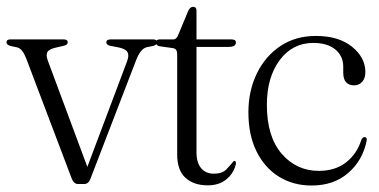

<svg xmlns="http://www.w3.org/2000/svg" viewBox="-28 -548 1138 577"><path d="M224.5 5H206.5Q194 5 187.5 -11.5L50.5 -373Q39.5 -401.5 24 -405.5L3 -410Q-8.5 -414 -8.5 -420.5Q-8.5 -429.5 2.5 -429.5H164Q175.5 -429.5 175.5 -420.5Q175.5 -413.5 164 -410.5L142 -405.5Q119 -400.5 114.2 -391.2Q109.5 -382 116 -365L234.5 -46.5L354 -364Q360.5 -381.5 355.2 -391.2Q350 -401 328.5 -405.5L302.5 -410.5Q291.5 -413.5 291.5 -420.5Q291.5 -429.5 304 -429.5H433Q444 -429.5 444 -420.5Q444 -413.5 432.5 -410L412.5 -406Q394 -401 381 -367L243.5 -10Q238 5 224.5 5Z M491 -403.5 451.5 -409Q441 -411 441 -420.5Q441 -429.5 451 -429.5H491.5Q503 -429.5 507.5 -443L538 -516Q543.5 -527.5 552.5 -527.5Q562.5 -527.5 562.5 -515.5V-429.5H668Q681 -429.5 681 -420.5Q681 -407 658.5 -407H562.5V-91Q562.5 -59 576.5 -42.5Q590.5 -26 614.5 -26Q640 -26 652.8 -39.5Q665.5 -53 674.5 -64Q681.5 -66.5 681 -55Q674.5 -27.5 652.5 -9.2Q630.5 9 596.5 9Q554 9 529.2 -13.8Q504.5 -36.5 504.5 -83.5V-384Q504.5 -392.5 502 -397.2Q499.5 -402 491 -403.5Z M1070 -331.5Q1070 -313 1060.5 -302.2Q1051 -291.5 1036.5 -291.5Q1003.5 -291.5 1003.5 -330V-348Q1003.5 -379.5 979.8 -399.2Q956 -419 913.5 -419Q851 -419 812.5 -367.2Q774 -315.5 774 -233Q774 -137.5 818.5 -86Q863 -34.5 930 -34.5Q979.5 -34.5 1012.2 -60.2Q1045 -86 1058 -128Q1062 -136 1067.5 -136Q1075.5 -136 1074 -125.5Q1062 -66 1018.5 -28.2Q975 9.5 908.5 9.5Q853 9.5 810 -17.2Q767 -44 742.8 -93.2Q718.5 -142.5 718.5 -210.5Q718.5 -275 743.8 -327Q769 -379 814.5 -409.5Q860 -440 921 -440Q990 -440 1030 -407.5Q1070 -375 1070 -331.5Z"/></svg>

Font: Fraunces 144pt S050 Light
Style: Regular
Weight: 300
Version: Version 1.000; ttfautohint (v1.8.3)